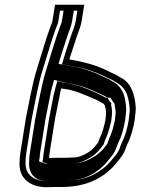

<svg xmlns="http://www.w3.org/2000/svg" viewBox="-20 -743 598 808"><path d="M426.1 -266C426.4 -263.3 426.3 -260.7 425.9 -258C424.8 -251.3 424 -244 423.4 -236C422.7 -232 421.8 -228 420.5 -224L415 -202C413.4 -196 411.5 -190.7 409.5 -186C409 -183.3 407.8 -180 405.9 -176C401.8 -167.3 397.9 -157.3 394.1 -146C393.2 -144.7 392.8 -143.7 392.6 -143C387.7 -137 382.7 -130.7 377.6 -124C361 -105.7 344.5 -96.1 320.6 -86L306 -82C298.4 -80.7 290.3 -80 281.7 -80C271.6 -79.3 262.5 -79 254.5 -79H222.5C209.2 -79 199.5 -78.7 193.4 -78H190.4C189.7 -78 188.4 -78.3 186.5 -79L187.1 -83C187.1 -87 187.9 -94.3 189.6 -105L211.5 -243C217.7 -272.5 224 -304.1 230.2 -336C232.1 -348 234.6 -359.7 237.8 -371L241.6 -370C296.2 -364.5 337.3 -342.9 378.6 -326C393.4 -319.7 401.4 -314.2 414.6 -307H415.6C417.8 -303.7 420 -300.7 422.2 -298L421.9 -296C423.5 -288.5 427.6 -275.5 426.1 -266ZM272.1 -493C279.8 -520.2 295.4 -563.4 301.7 -585C309.4 -608.7 319.7 -629.7 323.7 -655L334.5 -723H211.5L200.7 -655C199.7 -648.3 196.5 -642 193.4 -634C172.7 -578.5 152.9 -507.5 134 -448C114.9 -385.9 102.6 -312.1 88.8 -245L66.6 -105C63.9 -87.7 62.5 -75 62.6 -67L62.1 -51C62.6 9.5 108.3 45 178.9 45C183.6 44.3 191.7 44 203 44H235C328.6 44 393.1 17.9 445.9 -31C463 -46.7 472.5 -61.5 487.5 -79C497.5 -91.7 505.2 -106.3 510.5 -123C512.9 -129.7 515 -135 517 -139C531.4 -167 541.3 -204 547 -240C547.3 -246 547.9 -252 548.9 -258C550.3 -267.3 551.2 -277 551.5 -287C548.2 -345.9 531.8 -396.2 485.2 -418C479.1 -421.3 473.6 -424.7 468.8 -428C453.5 -435.6 437.9 -441.5 422.3 -450C378.2 -470.7 329.3 -483.2 272.1 -493ZM447.6 -300.8 448.8 -308.4 442.7 -315.7C441.1 -317.6 439.3 -319.9 437.6 -322.6L431.6 -332H424.6C414.3 -337.8 406.1 -343 391.4 -349.3C365.7 -359.8 335.1 -376.8 299.6 -384.3C283.3 -389 268.7 -392.6 249.8 -394.7L221.2 -402.1L213.4 -373.9C201.8 -331.9 195.1 -284.1 186.6 -243.7L164.6 -105C163 -94.9 162.1 -87 161.9 -81.2L158.7 -61L174.8 -55.3C177.6 -54.3 178.9 -53 186.4 -53H190.8C196.3 -53.6 204.5 -54 218.6 -54H250.6C269.3 -54 291 -54.6 307.8 -57.6L325.5 -62.5C351.8 -73.6 374.4 -86.1 395.3 -109C403.1 -117.6 409.4 -126.8 416.5 -135.4L416.9 -138.1C420.5 -149.1 425 -160.9 428.5 -168.4C430.5 -172.4 432.2 -176.9 433.8 -182.3C436.3 -188.7 437.7 -192.9 439.5 -199.5L444.8 -220.9C446.6 -226.6 447.6 -230.8 448.4 -236L448.5 -237C449.1 -244.6 449.9 -252 450.9 -258C453.6 -275.1 449.5 -293.3 447.6 -300.8ZM264.1 -468.3C299.6 -462.2 325.8 -457.5 354.1 -448.3C375.1 -440.4 392.6 -434.6 408.1 -427.3C425.2 -418.1 440.7 -412.2 453.5 -405.9C459.5 -401.9 464.2 -399.1 470.5 -395.6C487 -386.7 500.1 -373.8 509.9 -355.7C518.4 -339.9 524.4 -311.2 526.1 -282.7C525.8 -272.4 525.2 -266.1 523.9 -258C522.9 -251.6 522.2 -244.6 521.8 -238.7C516.1 -203.5 507.1 -171.2 494.7 -147.2C491.5 -140.7 489.6 -136 486.6 -127.4C481.9 -112.8 475.7 -101.6 468.9 -92.8C451.7 -72.7 444.3 -60.9 430.2 -48C383.4 -4.7 327.7 19 239 19H207C196.2 19 187.9 19.3 181.3 20C119.5 19.4 88.1 -9.9 87.4 -54.6L87.9 -70.6C87.9 -77 88.9 -88.1 91.6 -105L113.7 -244.4C127.8 -312.8 139.9 -385 158.1 -444.2C177.1 -504 197.1 -575.2 217 -628.7C219.3 -634.6 223.8 -642.7 225.7 -655L232.6 -698H305.6L298.7 -655C295.5 -634.3 286.4 -615.9 277.5 -588.7C271.4 -567.8 256 -525.1 247.8 -496.1L241 -472.3ZM465.9 -258C464.9 -251.7 464.1 -244.4 463.5 -236.7L463.4 -236C462.6 -231.3 461.6 -227 460 -222L454.7 -200.4C453 -194.1 451.3 -189.2 449 -183.6C448.2 -180.3 446.2 -174.8 444.3 -171.1C440.9 -163.7 437 -154 433.4 -143.3C433 -141.9 432.4 -140.5 432.2 -140.2L431.9 -138C425.5 -130.3 419.4 -122.7 413 -114.3C391.8 -90.9 366.6 -76.6 337.5 -64.3L316.2 -58.5C304.2 -56.4 293.7 -55.2 279.9 -55C271 -54.5 259.5 -54 250.6 -54H218.6C202.5 -54 198.9 -53.7 192.9 -53H186.4C169 -53 167.2 -55.9 164.2 -56.9L144.1 -64L147 -81.8C147.1 -86.8 148 -94.8 149.6 -105L171.6 -243.4C177.9 -273.7 183.9 -303.6 190.3 -336.3C192.2 -348.2 194.9 -361 198.2 -372.8L207.6 -406.9L256.4 -394.2C276.2 -391.9 292.3 -387.8 308 -383.4C348.5 -374.6 378.9 -357.1 403.3 -347.2C416.7 -341.4 423.8 -337.2 433 -332H444.3L453.2 -318.2C456.5 -312.9 459.6 -309.6 463.3 -305.2L462.4 -299C464.5 -290.3 468.5 -274.9 465.9 -258ZM258 -468.8 226.6 -474.2 232.5 -494.9C240.6 -523.3 256 -566.1 262.2 -587.3C270.6 -613.3 280.2 -632.6 283.7 -655L290.6 -698H247.6L240.7 -655C239.1 -644.8 235.1 -637.3 232.5 -630.6C212.3 -576.5 192.4 -505.3 173.4 -445.6C154.9 -385.3 142.7 -312.5 128.7 -244.6L106.6 -105C103.9 -87.9 102.8 -76.3 102.8 -69.3L102.3 -53.3C103 -1.6 137.4 19 179.6 20C187.8 19.3 196.5 19 207 19H239C318.1 19 366.5 -0.3 413.3 -43.5C427.2 -56.3 435.5 -69.2 452.1 -88.6C459.5 -98.1 466.3 -110.4 471.2 -125.8C474 -133.7 476 -138.6 478.8 -144.3C491.8 -169.5 501.2 -203.6 506.9 -239.1C507.2 -245.1 507.9 -251.8 508.9 -258C510.2 -266.6 510.9 -274 511.2 -284.3C509.6 -312.3 504.4 -343.5 494.6 -359.6C484.7 -377.9 471.3 -391.8 459.1 -397.5C452 -400.8 445.9 -404.8 439.8 -408.9C427.3 -414.9 413.7 -420.1 395.2 -430C380.5 -436.7 365.5 -441.6 343.4 -449.9C316.7 -458.6 293.5 -462.8 258 -468.8Z"/></svg>

Font: Tape
Style: Regular
Weight: 500
Foundry: Cannot Into Space Fonts
Version: Version 0.97